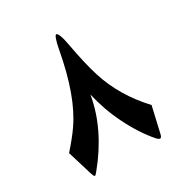

<svg xmlns="http://www.w3.org/2000/svg" viewBox="-168 -822 921 969"><g transform="rotate(-30 293.0 -337.0)"><path d="M51.8 -144Q78.1 -173.8 98.4 -199Q118.7 -224.1 133.8 -246.1Q179.7 -312 213.4 -405.8Q247.1 -499.5 269.5 -622.6Q276.4 -659.2 283.2 -677.5Q290 -695.8 295.4 -695.8Q302.2 -695.8 309.8 -677Q317.4 -658.2 324.2 -620.6Q335.4 -558.1 347.2 -507.6Q358.9 -457 371.6 -417Q395 -343.3 435.3 -275.9Q475.6 -208.5 533.7 -146L499.5 2.9Q497.6 11.7 494.4 17.1Q491.2 22.5 486.3 22.5Q483.9 22.5 478.5 19Q473.1 15.6 469.2 11.2Q439.5 -22.5 411.6 -65.4Q383.8 -108.4 359.4 -158.2Q335.9 -206.1 319.8 -252.7Q303.7 -299.3 293 -346.2Q276.9 -252 233.6 -163.6Q190.4 -75.2 124.5 4.4Q118.7 11.2 114.5 16.1Q110.4 21 106.9 20.5Q104 20.5 100.8 13.7Q97.7 6.8 95.2 -1.5Z"/></g></svg>

Font: XB Zar
Style: Bold
Weight: 700
Designer: Behnam
Foundry: Irmug
Version: Version 8.005 2009